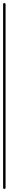

<svg xmlns="http://www.w3.org/2000/svg" viewBox="-20 -1220 56 1240"><path d="M0 -8H16V-1192H0ZM8 -16Q4 -16 2 -14Q0 -12 0 -8Q0 -4 2 -2Q4 0 8 0Q12 0 14 -2Q16 -4 16 -8Q16 -12 14 -14Q12 -16 8 -16ZM8 -1200Q4 -1200 2 -1198Q0 -1196 0 -1192Q0 -1188 2 -1186Q4 -1184 8 -1184Q12 -1184 14 -1186Q16 -1188 16 -1192Q16 -1196 14 -1198Q12 -1200 8 -1200Z"/></svg>

Font: Wavefont ExtraLight
Style: Regular
Weight: 250
Version: Version 3.004;gftools[0.9.33]